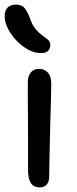

<svg xmlns="http://www.w3.org/2000/svg" viewBox="-29 -797 333 828"><path d="M142 11Q125 11 114 3Q103 -5 97.5 -22Q92 -39 92 -62Q92 -140 92 -195Q92 -250 91.5 -290.5Q91 -331 91 -366Q91 -401 91 -440Q91 -458 96 -471Q101 -484 112 -492Q123 -500 140 -500Q162 -500 176.5 -485Q191 -470 192 -439Q192 -417 191 -376.5Q190 -336 188.5 -287Q187 -238 186 -188.5Q185 -139 184 -98Q183 -57 183 -33Q183 -14 173 -1.5Q163 11 142 11ZM148 -568Q120 -568 92.5 -583Q65 -598 42 -622Q19 -646 5 -674Q-9 -702 -9 -727Q-9 -750 3 -763.5Q15 -777 40 -777Q61 -777 73.5 -766Q86 -755 100 -719Q110 -688 125 -671Q140 -654 154 -644Q168 -634 178 -625.5Q188 -617 188 -604Q188 -588 178.5 -578Q169 -568 148 -568Z"/></svg>

Font: Shantell Sans Light
Style: Regular
Weight: 400
Version: Version 1.011;[c5ecc13dd]